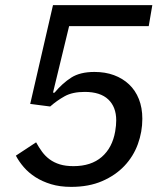

<svg xmlns="http://www.w3.org/2000/svg" viewBox="-20 -718 640 750"><path d="M561 -616H250L187 -356H193Q224 -393 258.5 -415Q293 -437 349 -437Q391 -437 425 -424.5Q459 -412 484 -388.5Q509 -365 522.5 -331Q536 -297 536 -254Q536 -203 518.5 -155Q501 -107 466 -70Q431 -33 379 -10.5Q327 12 258 12Q214 12 179.5 1.5Q145 -9 118.5 -26Q92 -43 73 -65Q54 -87 42 -110L121 -162Q132 -142 144.5 -125Q157 -108 174 -95.5Q191 -83 213.5 -76Q236 -69 267 -69Q336 -69 377.5 -105Q419 -141 430 -205Q432 -219 433 -227.5Q434 -236 434 -248Q434 -300 403 -329.5Q372 -359 311 -359Q263 -359 232.5 -342Q202 -325 176 -302L98 -312L187 -698H575Z"/></svg>

Font: IBM Plex Mono Text
Style: Italic
Weight: 450
Italic angle: -9°
Monospace: yes
Designer: Mike Abbink, Paul van der Laan, Pieter van Rosmalen
Foundry: Bold Monday
Version: Version 2.1